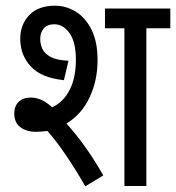

<svg xmlns="http://www.w3.org/2000/svg" viewBox="-20 -652 617 673"><path d="M105 -190Q73 -190 51.5 -206Q30 -222 30 -255Q30 -280 45.5 -295Q61 -310 87 -310Q104 -310 121.5 -303.5Q139 -297 163 -276Q202 -294 224 -336.5Q246 -379 246 -443Q246 -505 223.5 -536Q201 -567 170 -567Q147 -567 134 -553Q121 -539 121 -515Q121 -498 128.5 -481Q136 -464 157.5 -452.5Q179 -441 220 -439L204 -371Q125 -379 88 -419Q51 -459 51 -516Q51 -566 82.5 -599Q114 -632 173 -632Q211 -632 245 -611.5Q279 -591 300.5 -548.5Q322 -506 322 -441Q322 -370 294 -310.5Q266 -251 213 -219Q284 -140 342 -37L279 1Q205 -127 146 -193Q126 -190 105 -190ZM493 -553V0H416V-553H348V-622H577V-553Z"/></svg>

Font: Noto Sans Devanagari Condensed
Style: Regular
Weight: 400
Width: 3
Designer: Jelle Bosma - Monotype Design Team
Foundry: Monotype Imaging Inc.
Version: Version 2.004; ttfautohint (v1.8.4.7-5d5b)